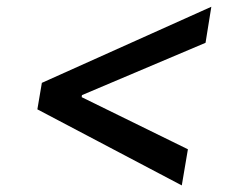

<svg xmlns="http://www.w3.org/2000/svg" viewBox="-20 -575 706 577"><path d="M597.7 -446.4 615.1 -554.7 105.8 -326 92.3 -246.4 526.3 -17.8 544.7 -126.4 225.5 -283 226.2 -289.1Z"/></svg>

Font: TID UI Medium
Style: Italic
Weight: 500
Italic angle: -9.39999°
Designer: The TID Project Authors
Foundry: Bakken & Bæck
Version: Version 1.001;hotconv 1.0.109;makeotfexe 2.5.65596